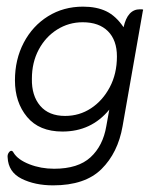

<svg xmlns="http://www.w3.org/2000/svg" viewBox="-20 -387 494 578"><path d="M309 -57Q255 9 168 9Q98 9 61.5 -35Q25 -79 25 -145Q25 -208 51.5 -258.5Q78 -309 124.5 -338Q171 -367 230 -367Q271 -367 300 -353Q329 -339 352 -305Q364 -359 401 -359H406Q411 -359 411 -357Q411 -356 410.5 -355.5Q410 -355 410 -354L349 -7Q335 73 285.5 122Q236 171 140 171Q85 171 45 151Q5 131 3 87Q2 79 6 73Q10 67 14 67Q18 67 21 73Q34 94 68.5 107.5Q103 121 143 121Q215 121 252.5 86.5Q290 52 300 -7ZM176 -38Q219 -38 254 -61Q289 -84 310.5 -124.5Q332 -165 332 -217Q332 -266 305 -293Q278 -320 229 -320Q187 -320 152 -298Q117 -276 96.5 -237.5Q76 -199 76 -150Q75 -99 101 -68.5Q127 -38 176 -38Z"/></svg>

Font: Zain Light
Style: Italic
Weight: 300
Italic angle: -10°
Designer: Zain,Boutros
Foundry: Mobile Telecommunications Company (Zain), 2024
Version: Version 1.51; ttfautohint (v1.8.4)